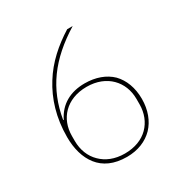

<svg xmlns="http://www.w3.org/2000/svg" viewBox="-165 -828 929 970"><g transform="rotate(-30 300.0 -343.0)"><path d="M300 12C224 12 171 -14 137 -57C103 -100 87 -159 87 -226C87 -339 117 -434 166 -512C214 -590 283 -650 360 -698H392C229 -597 141 -478 113 -311L116 -310C151 -382 216 -417 299 -417C363 -417 417 -397 454 -361C490 -324 511 -270 511 -205C511 -140 490 -86 454 -48C417 -10 364 12 300 12ZM299 -8C358 -8 405 -27 437 -59C469 -91 487 -136 487 -187V-218C487 -269 469 -313 437 -345C405 -377 358 -397 299 -397C239 -397 192 -377 160 -345C128 -313 111 -269 111 -218V-190C111 -138 129 -92 162 -60C194 -28 240 -8 299 -8Z"/></g></svg>

Font: Plexus Sans Thin
Style: Regular
Weight: 250
Version: Version 2.001;PS 002.001;hotconv 1.0.70;makeotf.lib2.5.58329